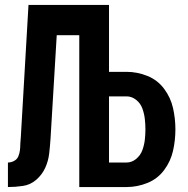

<svg xmlns="http://www.w3.org/2000/svg" viewBox="-20 -755 760 775"><path d="M12 0Q42 0 72.5 -4.5Q103 -9 126.5 -29.5Q150 -50 162.5 -77.5Q175 -105 178.5 -135Q182 -165 184 -196L209 -613H300V0H491Q534 0 575 -16.5Q616 -33 642.5 -68.5Q669 -104 678.5 -146.5Q688 -189 688 -233Q688 -276 678.5 -318.5Q669 -361 642.5 -396.5Q616 -432 575 -448.5Q534 -465 491 -465H420V-735H95L64 -201Q63 -189 62 -175V-174Q62 -162 60.5 -149Q59 -136 54 -124Q49 -112 37 -105.5Q25 -99 12 -99ZM491 -99H420V-366H491Q512 -366 529.5 -352Q547 -338 554.5 -317.5Q562 -297 564.5 -275.5Q567 -254 567 -233Q567 -211 564.5 -190Q562 -169 554.5 -148.5Q547 -128 529.5 -113.5Q512 -99 491 -99Z"/></svg>

Font: Iosevka Sparkle Heavy
Style: Regular
Weight: 900
Designer: Belleve Invis
Foundry: Belleve Invis
Version: Version 4.5.0; ttfautohint (v1.8.3)